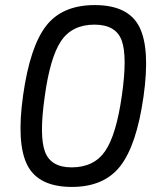

<svg xmlns="http://www.w3.org/2000/svg" viewBox="-20 -723 641 756"><path d="M353 -703Q485 -703 528.5 -617.5Q572 -532 545 -342Q518 -152 454 -69.5Q390 13 263 13Q132 13 88 -72Q44 -157 71 -348Q98 -539 161.5 -621Q225 -703 353 -703ZM352 -626Q264 -626 220.5 -561.5Q177 -497 156 -342Q134 -188 157 -126Q180 -64 262 -64Q350 -64 394 -128Q438 -192 460 -348Q482 -502 459 -564Q436 -626 352 -626Z"/></svg>

Font: Exo 2.0
Style: Italic
Weight: 400
Italic angle: -8°
Designer: Natanael Gama
Version: Version 1.001;PS 001.001;hotconv 1.0.70;makeotf.lib2.5.58329